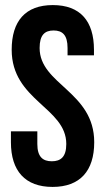

<svg xmlns="http://www.w3.org/2000/svg" viewBox="-20 -728 414 756"><path d="M26 -532C26 -332 241 -305 241 -161C241 -110 219 -93 184 -93C149 -93 127 -110 127 -161V-211H23V-168C23 -55 79 8 187 8C295 8 351 -55 351 -168C351 -368 136 -395 136 -539C136 -590 156 -608 191 -608C226 -608 246 -590 246 -539V-510H350V-532C350 -645 296 -708 188 -708C80 -708 26 -645 26 -532Z"/></svg>

Font: Bebas Neue
Style: Bold
Weight: 700
Designer: Ryoichi Tsunekawa
Foundry: Ryoichi Tsunekawa
Version: Version 1.300